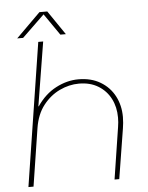

<svg xmlns="http://www.w3.org/2000/svg" viewBox="-59 -928 752 975"><g transform="rotate(-5 317.0 -440.0)"><path d="M46 0 160 -730H185L132 -404H134Q175 -464 231.5 -493.5Q288 -523 346 -523Q411 -523 458 -495Q505 -467 530 -419.5Q555 -372 555 -313Q555 -299 553.5 -282.5Q552 -266 550 -255L509 0H485L526 -264Q528 -276 529 -288Q530 -300 530 -312Q530 -366 508 -408.5Q486 -451 445 -476Q404 -501 347 -501Q297 -501 248.5 -478Q200 -455 164.5 -409.5Q129 -364 118 -295L72 0ZM55 -757 179 -880H219L303 -757H275L199 -867L85 -757Z"/></g></svg>

Font: MuseoModerno Thin Thin
Style: Italic
Weight: 250
Italic angle: -9°
Version: Version 1.003